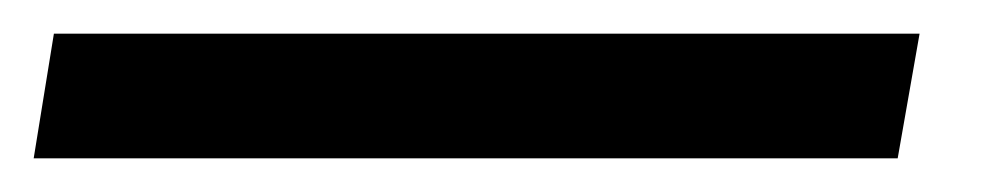

<svg xmlns="http://www.w3.org/2000/svg" viewBox="-34 64 594 114"><path d="M-14 158 -2 84H512L499 158Z"/></svg>

Font: Tomorrow
Style: Italic
Weight: 400
Italic angle: -10°
Designer: Tony de Marco, Monica Rizzolli
Foundry: Just in Type
Version: Version 2.002